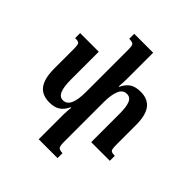

<svg xmlns="http://www.w3.org/2000/svg" viewBox="-262 -937 1363 1363"><g transform="rotate(45 419.0 -255.5)"><path d="M814 -50V0H627V-285Q627 -354 613 -388Q599 -422 564 -422Q524 -422 506.5 -379Q489 -336 489 -265V138Q489 176 498.5 187.5Q508 199 538 199V249H349V-1Q349 -19 351 -41Q353 -63 354 -72H349Q327 -27 296 -8Q265 11 218 11Q143 11 107.5 -36.5Q72 -84 72 -185V-377Q72 -407 69 -420Q66 -433 56.5 -437.5Q47 -442 24 -442V-492H211V-211Q211 -141 226 -104.5Q241 -68 275 -68Q349 -68 349 -225V-650Q349 -677 345.5 -689Q342 -701 331.5 -705.5Q321 -710 299 -710V-760H489V-494Q489 -467 485 -419H490Q511 -463 542 -482.5Q573 -502 623 -502Q695 -502 730.5 -455.5Q766 -409 766 -311V-114Q766 -84 769 -71.5Q772 -59 781.5 -54.5Q791 -50 814 -50Z"/></g></svg>

Font: Noto Serif Armenian SmBd Narrow
Style: Regular
Weight: 600
Width: 4
Designer: Monotype Design team
Foundry: Monotype Imaging Inc.
Version: Version 1.000